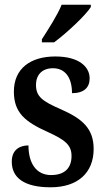

<svg xmlns="http://www.w3.org/2000/svg" viewBox="-20 -786 449 816"><path d="M158 -619V-606H210C264 -646 344 -721 366 -756V-766H242C224 -721 186 -663 158 -619ZM195 10C311 10 378 -52 378 -153C378 -241 328 -282 240 -321C159 -356 133 -376 133 -425C133 -469 160 -496 205 -496C255 -496 286 -459 286 -390C337 -390 361 -414 361 -453C361 -502 316 -546 215 -546C110 -546 39 -495 39 -397C39 -308 85 -269 183 -225C258 -191 284 -169 284 -123C284 -74 257 -42 197 -42C135 -42 101 -91 101 -168C67 -168 30 -152 30 -99C30 -31 82 10 195 10Z"/></svg>

Font: Noto Serif Tamil Condensed SemiBold
Style: Italic
Weight: 600
Width: 3
Italic angle: -12°
Designer: Indian Type Foundry, Tom Grace, and the Monotype Design Team
Foundry: Monotype Imaging Inc.
Version: Version 2.003